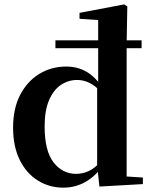

<svg xmlns="http://www.w3.org/2000/svg" viewBox="-20 -839 698 875"><path d="M232.6 -619.3V-655.2H625.3V-619.3ZM183.4 -263Q183.4 -151.1 224.1 -98.9Q264.8 -46.7 326.3 -46.7Q357.2 -46.7 384.3 -59.4Q411.5 -72.1 437.8 -100.9L455.7 -92.6L448.3 -83.1Q413.5 -34.5 368.1 -9.2Q322.6 16.2 268.5 16.2Q204 16.2 151.9 -16.7Q99.7 -49.5 69.6 -110.8Q39.6 -172.1 39.6 -256.9Q39.6 -344.7 72.1 -407Q104.7 -469.3 159.6 -502.5Q214.5 -535.7 281.5 -535.7Q334 -535.7 375.2 -511.5Q416.4 -487.3 450 -434.9H459.1L440.3 -420.6Q412.9 -449.4 386.3 -462Q359.7 -474.6 331.9 -474.6Q291.2 -474.6 257.5 -452Q223.9 -429.5 203.6 -382.5Q183.4 -335.6 183.4 -263ZM631.1 0 433 11.2 423.4 -80.3 422.7 -81.9V-442.6L427.4 -452.2V-747.6L342.4 -753.3V-780.3L545.9 -819L560.2 -810L557.2 -641.7V-34.7L631.1 -29.9Z"/></svg>

Font: Noto Serif JP
Style: Regular
Weight: 200
Designer: Ryoko NISHIZUKA 西塚涼子 (kana & ideographs); Frank Grießhammer (Latin, Greek & Cyrillic); Wenlong ZHANG 张文龙 (bopomofo); San
Foundry: Adobe
Version: Version 2.001;hotconv 1.1.0;makeotfexe 2.6.0